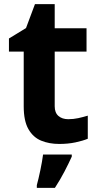

<svg xmlns="http://www.w3.org/2000/svg" viewBox="-20 -682 474 923"><path d="M308 -109Q333 -109 356 -114Q379 -119 402 -126V-15Q378 -5 342.5 2.5Q307 10 265 10Q216 10 177.5 -6Q139 -22 116.5 -61.5Q94 -101 94 -171V-434H23V-497L105 -547L148 -662H243V-546H396V-434H243V-171Q243 -140 261 -124.5Q279 -109 308 -109ZM325 71Q310 104 290 142.5Q270 181 244 221H157V208Q165 179 174 136Q183 93 187 61H325Z"/></svg>

Font: Noto Sans Kannada
Style: Bold
Weight: 700
Designer: Jelle Bosma - Monotype Design Team
Foundry: Monotype Imaging Inc.
Version: Version 2.005; ttfautohint (v1.8.4.7-5d5b)